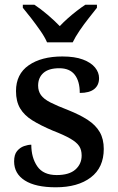

<svg xmlns="http://www.w3.org/2000/svg" viewBox="-20 -786 503 816"><path d="M217 10Q131 10 85.5 -19Q40 -48 40 -100Q40 -129 52.5 -144Q65 -159 82 -165Q99 -171 113 -171Q113 -116 138.5 -79Q164 -42 221 -42Q274 -42 300.5 -65.5Q327 -89 327 -125Q327 -149 316.5 -165Q306 -181 279.5 -196.5Q253 -212 204 -231Q152 -253 117.5 -274.5Q83 -296 65.5 -325.5Q48 -355 48 -399Q48 -471 102 -508.5Q156 -546 245 -546Q298 -546 332.5 -533Q367 -520 384 -499Q401 -478 401 -454Q401 -424 380.5 -407.5Q360 -391 319 -391Q319 -441 297.5 -468.5Q276 -496 232 -496Q187 -496 164.5 -476Q142 -456 142 -422Q142 -399 154 -382Q166 -365 194.5 -350.5Q223 -336 270 -318Q320 -298 353.5 -276Q387 -254 404 -224.5Q421 -195 421 -153Q421 -74 366 -32Q311 10 217 10ZM180 -606Q170 -629 151.5 -655.5Q133 -682 113 -708Q93 -734 77 -753V-766H126Q152 -749 182 -723.5Q212 -698 234 -675Q249 -691 267.5 -707.5Q286 -724 306 -739.5Q326 -755 343 -766H392V-753Q377 -734 356.5 -708Q336 -682 318 -655.5Q300 -629 289 -606Z"/></svg>

Font: Noto Nastaliq Urdu Medium
Style: Regular
Weight: 500
Designer: Monotype Design Team (Patrick Giasson: type design, Kamal Mansour: OpenType code, Glenda Bellarosa). Updated by Simon Co
Foundry: Monotype Imaging Inc., Simon Cozens
Version: Version 3.007